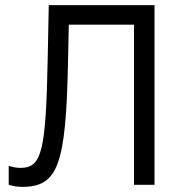

<svg xmlns="http://www.w3.org/2000/svg" viewBox="-20 -720 722 748"><path d="M66 8C206 8 237 -76 245 -480L248 -624H502V0H582V-700H170L166 -499C159 -129 143 -66 60 -66C42 -66 29 -69 14 -74V0C31 5 48 8 66 8Z"/></svg>

Font: Fixel Text Regular
Style: Regular
Weight: 400
Width: 4
Designer: AlfaBravo + MacPaw
Foundry: Kyrylo Tkachov, Marchela Mozhyna, Serhii Makarenko, Maria Weinstein, Zakhar Kryvoshyya
Version: Version 1.211